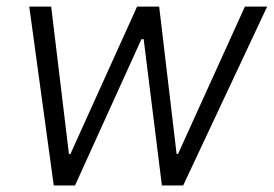

<svg xmlns="http://www.w3.org/2000/svg" viewBox="-20 -566 835 586"><path d="M144 0 69.3 -545.9H136.2L190.4 -95.7H194.8L398.4 -545.9H465.8L519 -96.2H523.4L727.5 -545.9H795.4L539.1 0H474.1L418.5 -446.3H411.6L209 0Z"/></svg>

Font: Inter Tight Light
Style: Italic
Weight: 300
Italic angle: -9.39999°
Designer: Rasmus Andersson
Foundry: rsms
Version: Version 3.004